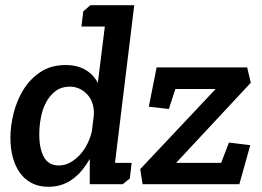

<svg xmlns="http://www.w3.org/2000/svg" viewBox="-20 -708 1007 738"><path d="M300 -664 327 -688H496L422 -82H486L479 -22L452 0H325V-97Q313 -76 297.5 -56.5Q282 -37 262.5 -22Q243 -7 219 1.5Q195 10 166 10Q129 10 101.5 -4.5Q74 -19 56 -44.5Q38 -70 29 -104Q20 -138 20 -178Q20 -224 32.5 -273.5Q45 -323 70.5 -364Q96 -405 136 -431.5Q176 -458 232 -458Q277 -458 308.5 -439.5Q340 -421 356 -389L383 -606H293ZM528 0 519 -58 809 -366H654L629 -289L552 -298L582 -449H930L944 -390L657 -82H830L860 -160L942 -150L900 0ZM248 -375Q217 -375 195 -359Q173 -343 158.5 -317Q144 -291 137.5 -258Q131 -225 131 -191Q131 -136 149 -104Q167 -72 206 -72Q230 -72 251 -84Q272 -96 288.5 -114.5Q305 -133 316.5 -156.5Q328 -180 333 -203L341 -268Q342 -318 314 -346.5Q286 -375 248 -375Z"/></svg>

Font: Zilla Slab SemiBold
Style: Regular
Weight: 600
Designer: Typotheque.com
Foundry: Typotheque type foundry
Version: Version 1.0; 2017